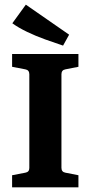

<svg xmlns="http://www.w3.org/2000/svg" viewBox="-20 -805 389 825"><path d="M317 -518 261 -507Q244 -504 244 -486V-84Q244 -66 261 -63L317 -52V0H32V-52L89 -63Q106 -66 106 -83V-486Q106 -504 89 -507L32 -518V-573H317ZM277 -656 251 -609Q215 -621 174.5 -635.5Q134 -650 96.5 -668Q59 -686 33 -705L91 -785Z"/></svg>

Font: Rasa
Style: Regular
Weight: 400
Designer: Anna Giedrys (Yrsa+Rasa design), David Brezina (Yrsa art-direction, Rasa art-direction, design)
Foundry: Rosetta Type Foundry
Version: Version 2.004